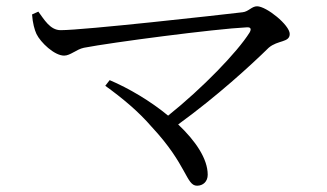

<svg xmlns="http://www.w3.org/2000/svg" viewBox="-20 -633 1040 611"><path d="M329 -378 315 -360C369 -321 420 -279 463 -229C576 -108 572 -42 607 -42C626 -42 641 -55 641 -77C641 -128 602 -185 547 -237C671 -327 779 -426 835 -481C864 -506 902 -497 902 -525C902 -553 828 -613 798 -613C781 -613 771 -596 752 -594C676 -585 247 -537 173 -537C139 -537 120 -572 102 -596L82 -587C84 -559 90 -538 96 -525C109 -498 153 -456 184 -456C204 -456 223 -476 247 -481C335 -498 663 -541 765 -546C778 -547 781 -541 774 -529C735 -467 625 -353 515 -265C458 -312 390 -352 329 -378Z"/></svg>

Font: Harano Aji Mincho TW
Style: Regular
Weight: 400
Foundry: Masamichi Hosoda
Version: HaranoAjiMinchoTW-Regular version 20230610;ttx 4.39.4